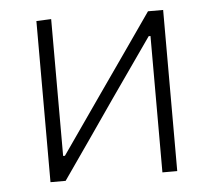

<svg xmlns="http://www.w3.org/2000/svg" viewBox="-42 -541 652 587"><g transform="rotate(-5 284.0 -248.0)"><path d="M90 0V-494.5L135.5 -496.5V-76.5H141L268.5 -259.5Q309.5 -318 351 -377.5Q392 -436.5 432.5 -494.5H479V0H433.5V-418.5H428L301 -237Q260 -177.5 219 -118.5Q177.5 -59 136.5 0Z"/></g></svg>

Font: Heraclito ExtraLight
Style: Regular
Weight: 200
Designer: Kostas Bartsokas (font) & Cristiano Sobral (main changes)
Foundry: Kostas Bartsokas (font) & Cristiano Sobral (main changes)
Version: Version 1.00;July 8, 2020;FontCreator 13.0.0.2655 64-bit